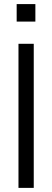

<svg xmlns="http://www.w3.org/2000/svg" viewBox="-20 -913 254 933"><path d="M69.8 0V-700.2H144V0ZM151.9 -808.1H61V-893.1H151.9Z"/></svg>

Font: LT Superior
Style: Regular
Weight: 400
Designer: Daniel Lyons
Foundry: LyonsType
Version: Version 1.000